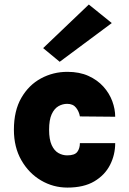

<svg xmlns="http://www.w3.org/2000/svg" viewBox="-20 -834 584 870"><path d="M285.5 16Q221 16 165.8 -16.5Q110.5 -49 76.8 -108Q43 -167 43 -246Q43 -332.5 76.8 -390.8Q110.5 -449 165.8 -478.8Q221 -508.5 285.5 -508.5Q340 -508.5 380.8 -490Q421.5 -471.5 448.5 -441.5Q475.5 -411.5 488.8 -375.5Q502 -339.5 502 -305L342 -306.5Q338.5 -328 324.8 -345.8Q311 -363.5 284.5 -363.5Q263.5 -363.5 244.8 -352.8Q226 -342 214.2 -316.5Q202.5 -291 202.5 -246Q202.5 -202 214.2 -176.5Q226 -151 244.8 -140.5Q263.5 -130 284.5 -130Q318.5 -130 330.2 -145.8Q342 -161.5 342 -185.5H502Q502 -132.5 478.5 -86.5Q455 -40.5 407.2 -12.2Q359.5 16 285.5 16ZM250.5 -554 175.5 -616 382.5 -813.5 486.5 -729.5Z"/></svg>

Font: Karla ExtraBold
Style: Regular
Weight: 800
Designer: Jonathan Pinhorn
Version: Version 2.001